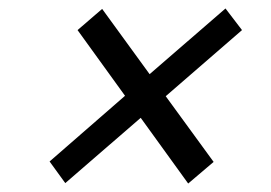

<svg xmlns="http://www.w3.org/2000/svg" viewBox="-20 -585 639 453"><path d="M134 -153 97 -204 275 -359 163 -514 221 -564 333 -410 512 -565 551 -514 371 -358 484 -203 424 -152 312 -307Z"/></svg>

Font: Red Hat Display Medium
Style: Italic
Weight: 500
Italic angle: -12°
Designer: Pentagram, MCKL
Foundry: Pentagram, MCKL
Version: Version 1.023; ttfautohint (v1.8.3)